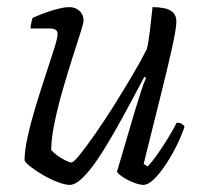

<svg xmlns="http://www.w3.org/2000/svg" viewBox="-20 -520 572 540"><path d="M176 0Q163 0 142 -8Q121 -16 100.5 -28Q80 -40 65.5 -51.5Q51 -63 49 -69Q49 -96 58 -136.5Q67 -177 81 -223Q95 -269 109 -311Q123 -353 132.5 -383.5Q142 -414 142 -424Q142 -433 136 -436.5Q130 -440 119 -440H66Q66 -447 68 -456Q70 -465 72 -470Q95 -480 114 -486.5Q133 -493 148.5 -496.5Q164 -500 175 -500Q192 -500 203.5 -489.5Q215 -479 215 -462Q215 -455 205.5 -425.5Q196 -396 182.5 -353.5Q169 -311 155.5 -264Q142 -217 133 -173Q124 -129 124 -98Q137 -84 155.5 -73.5Q174 -63 181 -63Q187 -63 205 -85.5Q223 -108 248.5 -144.5Q274 -181 301 -224Q328 -267 352.5 -308.5Q377 -350 393 -382Q398 -403 402 -436.5Q406 -470 409 -500Q426 -500 441.5 -497Q457 -494 466.5 -485Q476 -476 476 -459Q476 -440 463.5 -383.5Q451 -327 430 -243.5Q409 -160 384 -59L395 -52Q404 -60 419.5 -81.5Q435 -103 451 -129Q467 -155 477 -175Q485 -175 490.5 -172Q496 -169 499 -164Q492 -142 478.5 -114Q465 -86 448 -60Q431 -34 414 -17Q397 0 383 0Q373 0 356 -6.5Q339 -13 325.5 -22Q312 -31 309 -37L360 -210Q370 -242 377.5 -265.5Q385 -289 391 -301L386 -304Q368 -270 346 -229Q324 -188 301 -147.5Q278 -107 255.5 -73.5Q233 -40 212.5 -20Q192 0 176 0Z"/></svg>

Font: Texturina Medium 12pt Thin
Style: Italic
Weight: 250
Italic angle: -11°
Version: Version 1.002